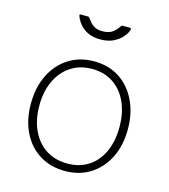

<svg xmlns="http://www.w3.org/2000/svg" viewBox="-112 -831 821 930"><g transform="rotate(15 299.0 -366.0)"><path d="M299 10Q226 10 171 -24.5Q116 -59 86 -120.5Q56 -182 56 -262Q56 -344 86.5 -406.5Q117 -469 172 -504.5Q227 -540 300 -540Q373 -540 427 -505Q481 -470 511.5 -407.5Q542 -345 542 -264Q542 -183 511.5 -121.5Q481 -60 426.5 -25Q372 10 299 10ZM301 -28Q363 -28 407.5 -57.5Q452 -87 476 -140Q500 -193 500 -264Q500 -335 475.5 -388.5Q451 -442 406 -472Q361 -502 300 -502Q239 -502 193.5 -472Q148 -442 123 -388.5Q98 -335 98 -264Q98 -194 123 -140.5Q148 -87 193.5 -57.5Q239 -28 301 -28ZM423 -742Q433 -742 430 -733Q426 -717 410 -697.5Q394 -678 366.5 -664Q339 -650 299 -650Q261 -650 235 -663.5Q209 -677 194 -696.5Q179 -716 173 -734Q172 -736 172.5 -739Q173 -742 177 -742H212Q217 -742 219 -740.5Q221 -739 224 -735Q229 -729 237 -718.5Q245 -708 260 -699.5Q275 -691 299 -691Q334 -691 352.5 -706.5Q371 -722 379 -736Q381 -740 383 -741Q385 -742 388 -742Z"/></g></svg>

Font: Libre Franklin Thin Thin
Style: Regular
Weight: 250
Version: Version 3.000